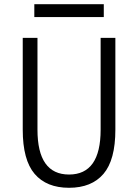

<svg xmlns="http://www.w3.org/2000/svg" viewBox="-20 -880 656 912"><path d="M88 -264V-700H158V-264Q158 -51 308 -51Q458 -51 458 -264V-700H528V-264Q528 -120 471.5 -54Q415 12 308 12Q201 12 144.5 -54Q88 -120 88 -264ZM143 -860H473V-799H143Z"/></svg>

Font: Overpass Mono Light
Style: Regular
Weight: 300
Monospace: yes
Designer: Delve Withrington, Dave Bailey
Foundry: Delve Fonts
Version: Version 1.000;DELV;Overpass